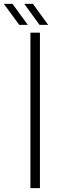

<svg xmlns="http://www.w3.org/2000/svg" viewBox="-89 -968 293 988"><path d="M67.5 0V-800H116.5V0ZM10 -840 -69 -948H-24.5L54 -840ZM114.5 -840 36 -948H80.5L159 -840Z"/></svg>

Font: Big Shoulders Stencil Text Thin ExtraLight
Style: Regular
Weight: 250
Version: Version 2.001